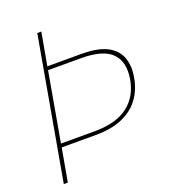

<svg xmlns="http://www.w3.org/2000/svg" viewBox="-129 -795 789 890"><g transform="rotate(-20 265.0 -350.0)"><path d="M33 0 157 -700H177L148 -539H316Q399 -539 444 -514.5Q489 -490 503.5 -447.5Q518 -405 508 -351Q498 -295 467 -252.5Q436 -210 382 -186.5Q328 -163 250 -163H82L53 0ZM85 -181H250Q357 -181 415.5 -225.5Q474 -270 488 -351Q502 -433 459.5 -477Q417 -521 307 -521H145Z"/></g></svg>

Font: DM Sans 11pt Thin
Style: Italic
Weight: 250
Italic angle: -10°
Version: Version 4.004;gftools[0.9.30]